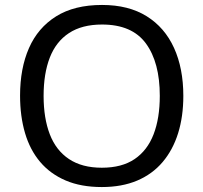

<svg xmlns="http://www.w3.org/2000/svg" viewBox="-20 -745 821 775"><path d="M720 -358Q720 -275 699 -207.5Q678 -140 636.5 -91Q595 -42 533.5 -16Q472 10 391 10Q307 10 245 -16.5Q183 -43 142 -91.5Q101 -140 81 -208Q61 -276 61 -359Q61 -469 97 -551Q133 -633 206.5 -679Q280 -725 392 -725Q499 -725 572 -679.5Q645 -634 682.5 -551.5Q720 -469 720 -358ZM156 -358Q156 -268 181 -203Q206 -138 258.5 -103Q311 -68 391 -68Q472 -68 523.5 -103Q575 -138 600 -203Q625 -268 625 -358Q625 -493 569 -569.5Q513 -646 392 -646Q311 -646 258.5 -611.5Q206 -577 181 -512.5Q156 -448 156 -358Z"/></svg>

Font: hexlsinhala05
Style: Book
Weight: 400
Designer: Jelle Bosma - Monotype Design Team
Foundry: Monotype Imaging Inc.
Version: Version 2.003